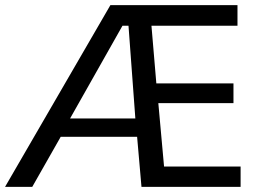

<svg xmlns="http://www.w3.org/2000/svg" viewBox="-27 -731 1054 751"><path d="M452.1 -630.4H475.6L502.4 -267.6H247.1ZM99.1 0 210.4 -195.8H509.3L526.4 0H914.1V-79.6H614.7L592.3 -327.6H886.2V-404.8H584.5L565.4 -630.4H901.9V-710.9H404.8L-7.3 0Z"/></svg>

Font: Ride
Style: Regular
Weight: 400
Version: Version 3.000